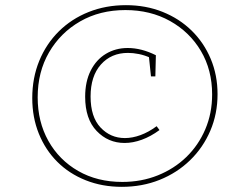

<svg xmlns="http://www.w3.org/2000/svg" viewBox="-20 -718 966 744"><path d="M463 -164Q399 -164 354.5 -210.5Q310 -257 310 -343Q310 -402 331.5 -444.5Q353 -487 390.5 -509.5Q428 -532 475 -532Q528 -532 584 -504L582 -422H565L557 -499L565 -493Q541 -504 518.5 -508.5Q496 -513 476 -513Q411 -513 371 -468Q331 -423 331 -344Q331 -265 369.5 -224Q408 -183 464 -183Q493 -183 524.5 -194.5Q556 -206 587 -229L598 -214Q564 -189 529.5 -176.5Q495 -164 463 -164ZM452 6Q376 6 312 -19.5Q248 -45 202 -91Q156 -137 130.5 -200Q105 -263 105 -338Q105 -416 132 -482Q159 -548 208 -596.5Q257 -645 323.5 -671.5Q390 -698 468 -698Q545 -698 610 -672Q675 -646 722.5 -599.5Q770 -553 796.5 -490Q823 -427 823 -353Q823 -277 795 -211.5Q767 -146 716.5 -97Q666 -48 598.5 -21Q531 6 452 6ZM454 -13Q528 -13 591.5 -38.5Q655 -64 702 -109.5Q749 -155 775.5 -217Q802 -279 802 -352Q802 -447 758.5 -520.5Q715 -594 639 -636.5Q563 -679 466 -679Q367 -679 290.5 -635Q214 -591 170 -515Q126 -439 126 -341Q126 -246 167.5 -172Q209 -98 283 -55.5Q357 -13 454 -13Z"/></svg>

Font: Bitter Thin
Style: Regular
Weight: 100
Designer: Sol Matas, and Bitter project Authors
Foundry: Sol Matas
Version: Version 2.002